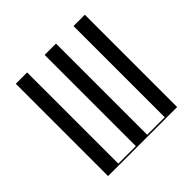

<svg xmlns="http://www.w3.org/2000/svg" viewBox="-137 -611 728 728"><g transform="rotate(-45 227.0 -247.5)"><path d="M44.4 0H414.6V-495H353.9V-6H259.9V-495H199.1V-6H105.1V-495H44.4Z"/></g></svg>

Font: Moniqa Black
Style: Regular
Weight: 900
Designer: Rajesh Rajput
Foundry: Rajesh Rajput
Version: Version 1.000